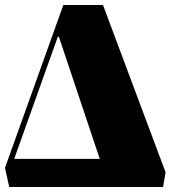

<svg xmlns="http://www.w3.org/2000/svg" viewBox="-20 -750 684 770"><path d="M17 0 0 -77 234 -730H393L644 -59L634 0ZM37 -113H380L216 -603H212Z"/></svg>

Font: Literata 72pt Black
Style: Regular
Weight: 900
Designer: Latin by Veronika Burian and Jose Scaglione. Greek by Irene Vlachou. Cyrillic by Vera Evstafieva.
Foundry: TypeTogether
Version: Version 3.002